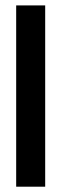

<svg xmlns="http://www.w3.org/2000/svg" viewBox="-20 -704 231 724"><path d="M41 0V-683.6H150.4V0Z"/></svg>

Font: Post No Bills Colombo
Style: Bold
Weight: 700
Designer: Kosala Senevirathne, Siva Puranthara, Lasantha Premarathna, Tharique Azeez
Foundry: Mooniak
Version: Version 1.220 ; ttfautohint (v1.6)